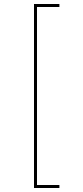

<svg xmlns="http://www.w3.org/2000/svg" viewBox="-20 -820 417 960"><path d="M277 -800V-785H165V105H277V120H150V-800Z"/></svg>

Font: Kalnia Thin
Style: Regular
Weight: 100
Version: Version 1.105